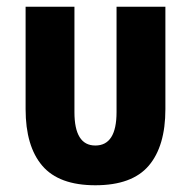

<svg xmlns="http://www.w3.org/2000/svg" viewBox="-20 -537 567 570"><path d="M263 13Q155 13 105.5 -45Q56 -103 56 -213V-517H201V-204Q201 -105 263 -105Q326 -105 326 -204V-517H471V-213Q471 -103 421.5 -45Q372 13 263 13Z"/></svg>

Font: Noto Sans Thai UI ExtCond ExtBd
Style: Regular
Weight: 800
Width: 2
Designer: Monotype Design Team
Foundry: Monotype Imaging Inc.
Version: Version 2.000